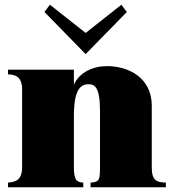

<svg xmlns="http://www.w3.org/2000/svg" viewBox="-20 -796 728 816"><path d="M625 -84V-347C625 -466 526 -515 435 -515C375 -515 318 -489 294 -436V-500H14V-480C40 -479 74 -474 74 -416V-84C74 -26 39 -22 14 -20V0H334V-20C309 -22 294 -26 294 -84V-302C294 -413 321 -438 356 -438C382 -438 405 -427 405 -324V-84C405 -27 400 -23 365 -20V0H685V-20C649 -21 625 -26 625 -84ZM169 -745 344 -566 519 -745 496 -776 344 -656 192 -776Z"/></svg>

Font: Sprat Condensed Black
Style: Regular
Weight: 900
Designer: Ethan Nakache
Foundry: Collletttivo
Version: Version 2.000;Glyphs 3.2 (3217)